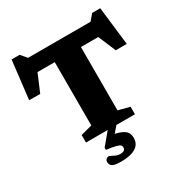

<svg xmlns="http://www.w3.org/2000/svg" viewBox="-219 -918 1261 1321"><g transform="rotate(-30 412.0 -258.0)"><path d="M308 -674.5H516V-83.5L606.5 -59.5V0H217.5V-59.5L308 -83.5ZM683.5 -586.5H139.5L192.5 -637.5L112 -447L24.5 -447.5L60 -751H124L180 -684.5L106 -704H716.5L644 -684.5L700 -751H764.5L800 -447.5L712.5 -447L632 -637.5ZM363.5 235Q312 235 294.2 223.8Q276.5 212.5 276.5 190.5Q276.5 174.5 285.5 167Q294.5 159.5 304 159.5Q310 159.5 322 166.2Q334 173 349.5 179.8Q365 186.5 381 186.5Q404 186.5 414 179.2Q424 172 424 157Q424 145.5 416 138.2Q408 131 384 124.8Q360 118.5 311 112.5V95L407 -20.5H477L379 93L376 39Q437 48.5 467.5 62.2Q498 76 508.2 94Q518.5 112 518.5 136Q518.5 171.5 498.8 193.2Q479 215 444.2 225Q409.5 235 363.5 235Z"/></g></svg>

Font: Newsreader 7pt
Style: Bold
Weight: 700
Designer: Hugues Gentile
Foundry: Production Type
Version: Version 1.003